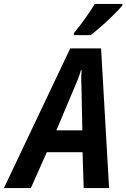

<svg xmlns="http://www.w3.org/2000/svg" viewBox="-81 -964 648 984"><path d="M384 -784Q405 -800 438 -829Q471 -858 501.5 -888Q532 -918 546 -936L547 -944H405Q383 -908 354.5 -868Q326 -828 298 -795L297 -784ZM294 -500Q307 -529 317 -554.5Q327 -580 334 -605H337Q335 -578 335.5 -550.5Q336 -523 337 -496L341 -296H208ZM77 0 159 -184H342L348 0H478L437 -716H279L-61 0Z"/></svg>

Font: Noto Sans UI SemiCondensed
Style: Bold Italic
Weight: 700
Width: 4
Designer: Monotype Design Team
Foundry: Monotype Imaging Inc.
Version: 1.001